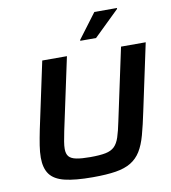

<svg xmlns="http://www.w3.org/2000/svg" viewBox="-97 -989 963 1080"><g transform="rotate(-10 385.0 -449.0)"><path d="M346 8Q245 8 186 -6.5Q127 -21 101.5 -56Q76 -91 76 -151Q76 -182 82 -220.5Q88 -259 98 -308L179 -688H320L232 -276Q225 -242 221 -218Q217 -194 217 -176Q217 -148 229.5 -133Q242 -118 271.5 -112Q301 -106 351 -106Q406 -106 438.5 -112.5Q471 -119 489.5 -137Q508 -155 519 -188.5Q530 -222 541 -276L629 -688H770L689 -308Q673 -231 658 -176.5Q643 -122 621 -86.5Q599 -51 564.5 -30Q530 -9 477.5 -0.5Q425 8 346 8ZM409 -760V-765L515 -906H644V-901L499 -760Z"/></g></svg>

Font: Saira SemiExpanded SemiBold
Style: Italic
Weight: 600
Width: 6
Italic angle: -12°
Designer: Hector Gatti with collaboration of the Omnibus-Type team
Foundry: Omnibus-Type
Version: Version 1.101